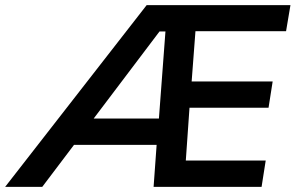

<svg xmlns="http://www.w3.org/2000/svg" viewBox="-80 -725 1147 745"><path d="M-60 0 489 -705H1047L1030 -604H653L680 -625L661 -374L649 -409H978L962 -307H636L656 -317L639 -74L627 -102H951L935 0H516L530 -194L554 -163H185L233 -197L84 0ZM539 -603 260 -234 252 -265H550L534 -230L562 -603Z"/></svg>

Font: Mulish ExtraLight
Style: Bold Italic
Weight: 700
Italic angle: -9°
Version: Version 3.603